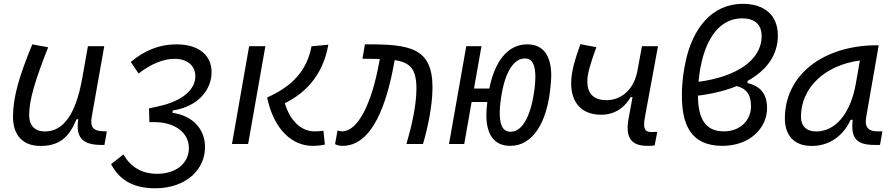

<svg xmlns="http://www.w3.org/2000/svg" viewBox="-20 -762 4728 1016"><path d="M194.8 10.3C304.7 10.3 350.1 -47.4 384.8 -130.9H394.5C379.9 -40 411.6 4.9 515.6 4.9H532.7L545.4 -66.9L528.8 -67.4C471.7 -68.4 455.6 -89.4 465.8 -146L531.7 -517.6H445.3L413.1 -336.4V-336.9C379.4 -157.2 315.4 -66.4 217.8 -66.4C164.1 -66.4 134.3 -97.2 134.3 -153.8C134.3 -231.9 166 -338.9 234.9 -511.7L150.9 -527.3C82.5 -362.3 48.8 -248 48.8 -145C48.8 -45.4 101.1 10.3 194.8 10.3Z M800.8 234.4C964.8 234.4 1066.4 134.3 1064.9 14.6C1064 -79.1 1000.5 -147.9 898.4 -164.1H893.1L893.6 -177.2C1037.1 -199.7 1099.6 -293.9 1099.6 -380.4C1099.6 -469.2 1032.7 -527.3 913.1 -527.3C827.6 -527.3 748 -498 671.9 -434.1L713.4 -373C777.3 -423.3 845.7 -450.7 903.8 -450.7C970.7 -450.7 1013.7 -414.6 1013.7 -358.9C1013.7 -292.5 954.1 -236.3 847.7 -206.5C828.6 -201.7 798.3 -194.3 768.6 -188.5L770.5 -115.7H798.3C903.8 -115.7 978.5 -61 979.5 20C981 96.7 917.5 157.7 811 157.7C734.4 157.7 673.3 125.5 633.3 55.2L567.9 106.4C608.9 186.5 681.6 234.4 800.8 234.4Z M1633.8 9.8C1659.7 9.8 1680.2 7.3 1699.2 2.9L1691.4 -70.3C1676.8 -67.9 1665 -66.9 1643.1 -66.9C1585.4 -66.9 1519 -108.9 1487.3 -215.8C1587.9 -265.1 1688.5 -357.4 1717.3 -525.4L1628.4 -517.1C1604.5 -389.6 1527.8 -305.7 1393.6 -246.1C1428.7 -77.6 1525.4 9.8 1633.8 9.8ZM1207.5 0H1293L1384.3 -517.6H1298.3Z M2130.9 0H2218.3C2243.7 -85.9 2268.6 -203.6 2268.6 -298.8C2268.6 -509.3 2150.4 -528.8 1911.1 -527.3L1897.9 -451.2C1932.1 -450.7 1962.4 -450.7 1989.7 -449.7L1987.3 -436C1959.5 -279.8 1895 -66.9 1788.1 -66.9C1780.8 -66.9 1778.3 -67.9 1766.1 -71.8L1752.9 1C1767.6 7.8 1780.3 9.8 1793 9.8C1951.7 9.8 2026.9 -214.8 2065.4 -427.2L2068.4 -443.8C2152.8 -431.2 2183.6 -395.5 2183.6 -292C2183.6 -204.1 2157.7 -92.3 2130.9 0Z M2680.2 9.8C2800.3 9.8 2876 -115.2 2893.1 -304.2C2895.5 -323.2 2897 -342.3 2897 -360.8C2897 -468.3 2854.5 -527.3 2770 -527.3C2666 -527.3 2598.1 -437 2569.3 -293.5H2488.3L2527.8 -517.6H2447.3L2356 0H2436.5L2475.6 -222.2H2558.6C2558.1 -218.3 2558.1 -214.8 2557.6 -210.9C2555.2 -191.9 2553.7 -171.9 2553.7 -152.8C2553.7 -47.9 2596.2 9.8 2680.2 9.8ZM2683.6 -64.9C2638.2 -64.9 2624.5 -102.1 2624.5 -166.5C2624.5 -184.6 2626 -205.1 2628.9 -225.6C2645 -358.9 2689.5 -452.6 2757.3 -452.6C2799.3 -452.6 2813 -415.5 2813 -351.6C2813 -333 2811 -312.5 2808.6 -292C2792 -158.7 2747.6 -64.9 2683.6 -64.9Z M3161.1 -154.8C3247.6 -154.8 3294.9 -208.5 3316.9 -248H3327.1L3306.6 -136.7C3287.6 -35.6 3318.8 9.8 3405.3 9.8C3419.4 9.8 3432.6 9.3 3444.3 7.8L3458 -64.5C3447.3 -63.5 3437 -63 3428.2 -63C3389.2 -63 3382.3 -85 3392.6 -141.6L3461.9 -517.6H3377L3350.6 -374V-377C3332 -290 3270 -232.9 3191.4 -231.9C3119.1 -231 3087.9 -270.5 3087.9 -330.1C3087.9 -374.5 3105 -426.8 3135.7 -512.2L3051.3 -528.3C3022 -445.8 3002.4 -382.8 3002.4 -320.3C3002.4 -219.7 3057.6 -154.8 3161.1 -154.8Z M3935.5 -333.5C4035.2 -388.7 4096.2 -469.2 4096.2 -574.2C4096.2 -682.1 4024.4 -741.7 3911.6 -741.7C3742.2 -741.7 3644 -605.5 3607.9 -435.5C3597.2 -383.3 3588.4 -330.1 3588.4 -257.8C3588.4 -112.3 3628.4 9.8 3802.7 9.8C3947.3 9.8 4039.1 -84 4039.1 -190.4C4039.1 -252.9 4014.6 -304.2 3935.5 -322.3ZM3676.3 -329.1C3679.2 -361.8 3684.1 -394.5 3690.9 -424.8C3720.2 -561 3790 -665 3907.2 -665C3962.9 -665 4010.3 -641.6 4010.3 -570.8C4010.3 -441.4 3872.6 -355 3676.3 -329.1ZM3877.9 -306.2C3936.5 -292.5 3954.1 -252.4 3954.1 -199.2C3954.1 -128.9 3900.9 -66.9 3810.1 -66.9C3709.5 -66.9 3674.3 -137.7 3673.3 -255.9C3749 -265.1 3818.4 -282.2 3877.9 -306.2Z M4274.9 10.3C4366.7 10.3 4439.9 -39.6 4481.4 -127.9H4492.2C4481 -32.2 4511.7 4.9 4606 4.9H4636.7L4649.4 -66.9H4624.5C4570.8 -66.9 4554.2 -92.3 4564 -145L4629.9 -522.5H4620.6C4342.3 -522.5 4133.3 -370.1 4133.3 -135.3C4133.3 -43 4184.6 10.3 4274.9 10.3ZM4298.8 -66.4C4248 -66.4 4218.3 -94.7 4218.3 -144C4218.3 -299.8 4347.7 -418 4530.3 -441.9L4508.8 -319.3C4480 -157.7 4399.4 -66.4 4298.8 -66.4Z"/></svg>

Font: Cascadia Code SemiLight
Style: Italic
Weight: 350
Italic angle: -10°
Monospace: yes
Designer: Aaron Bell
Foundry: Saja Typeworks
Version: Version 2404.023